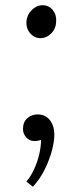

<svg xmlns="http://www.w3.org/2000/svg" viewBox="-20 -536 311 735"><path d="M124 -98Q154 -98 171 -76Q188 -54 188 -20Q188 5 179 39.5Q170 74 152 111Q134 148 106 179L81 159Q98 139 110.5 112Q123 85 130 55.5Q137 26 137 0Q132 1 126 2.5Q120 4 112 4Q93 4 80.5 -10Q68 -24 68 -42Q68 -69 84.5 -83.5Q101 -98 124 -98ZM143 -516Q167 -516 182 -497.5Q197 -479 195 -453Q194 -426 176 -408Q158 -390 135 -390Q112 -390 96 -408Q80 -426 81 -453Q83 -479 101.5 -497.5Q120 -516 143 -516Z"/></svg>

Font: Lora
Style: Italic
Weight: 400
Italic angle: -3°
Designer: Olga Karpushina, Alexei Vanyashin (Cyrillic)
Foundry: Cyreal
Version: Version 3.008